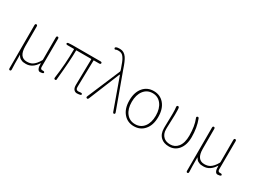

<svg xmlns="http://www.w3.org/2000/svg" viewBox="-52 -1614 3490 2618"><g transform="rotate(30 1693.5 -304.5)"><path d="M123 198Q105 198 105 174V-503Q105 -527 123 -527Q141 -527 141 -503V-192Q141 -20 263 -20Q314 -20 349 -41Q396 -70 436 -140Q441 -148 441 -158V-503Q441 -527 459 -527Q477 -527 477 -503L475 -59Q475 -20 515 -24Q537 -26 542 -12Q547 2 525 8L516 10Q503 13 489 13Q467 13 453.5 -13Q440 -39 441 -96Q441 -101 438 -97Q371 13 267 13Q220 13 203 4Q192 -1 181 -6Q158 -17 138 -54Q136 -58 136 -53Q136 108 140 173Q141 197 123 198Z M1097 11Q1084 13 1071 13Q1042 13 1022 -9Q1002 -31 1002 -81L1009 -487Q1009 -492 1004 -492H775Q770 -492 770 -487Q770 -336 740 -35Q739 -23 738 -11Q737 2 719 0Q700 -2 704 -26Q737 -259 737 -487Q737 -492 732 -492H634Q610 -492 609 -507Q609 -522 633 -524L670 -526Q682 -527 695 -527H1131Q1155 -527 1155 -510Q1155 -492 1131 -492H1049Q1044 -492 1044 -487L1035 -87Q1035 -75 1035 -63Q1035 -20 1075 -20Q1086 -20 1097 -22L1109 -23Q1132 -26 1136 -11Q1139 4 1115 8Z M1248 -12Q1239 10 1222 3Q1205 -3 1215 -26L1432 -538Q1435 -546 1432 -554L1426 -574Q1390 -682 1369 -714Q1363 -724 1356 -734Q1328 -775 1277 -775Q1246 -775 1239 -771Q1218 -758 1210 -774Q1201 -790 1223 -800Q1236 -807 1280 -807Q1344 -807 1386 -746Q1419 -698 1456 -585Q1460 -574 1464 -563L1659 -28Q1667 -6 1651 0Q1635 6 1627 -17L1455 -496Q1453 -502 1451 -502Q1449 -502 1446 -496Z M1804 -59Q1739 -133 1739 -263Q1739 -393 1804 -468Q1866 -540 1966.5 -540Q2067 -540 2129 -468Q2194 -393 2194 -263Q2194 -133 2129 -59Q2067 13 1966.5 13Q1866 13 1804 -59ZM1828.5 -85.5Q1880 -20 1967 -20Q2054 -20 2105 -85.5Q2156 -151 2156 -261.5Q2156 -372 2104.5 -439.5Q2053 -507 1966.5 -507Q1880 -507 1828.5 -439.5Q1777 -372 1777 -261.5Q1777 -151 1828.5 -85.5Z M2518 13Q2436 13 2390 -31Q2337 -80 2337 -171Q2337 -183 2337 -195L2341 -384Q2341 -396 2341 -408Q2341 -466 2336 -501Q2333 -525 2351 -527Q2368 -530 2373 -507Q2376 -489 2376 -421Q2376 -409 2376 -397L2369 -196Q2369 -184 2369 -172Q2369 -97 2415 -55Q2453 -20 2520 -20Q2593 -20 2639 -77Q2688 -139 2688 -254Q2688 -404 2647 -505Q2637 -527 2655 -534Q2673 -541 2681 -518Q2726 -401 2726 -253Q2726 -126 2664 -53Q2607 13 2518 13Z M2918 198Q2900 198 2900 174V-503Q2900 -527 2918 -527Q2936 -527 2936 -503V-192Q2936 -20 3058 -20Q3109 -20 3144 -41Q3191 -70 3231 -140Q3236 -148 3236 -158V-503Q3236 -527 3254 -527Q3272 -527 3272 -503L3270 -59Q3270 -20 3310 -24Q3332 -26 3337 -12Q3342 2 3320 8L3311 10Q3298 13 3284 13Q3262 13 3248.5 -13Q3235 -39 3236 -96Q3236 -101 3233 -97Q3166 13 3062 13Q3015 13 2998 4Q2987 -1 2976 -6Q2953 -17 2933 -54Q2931 -58 2931 -53Q2931 108 2935 173Q2936 197 2918 198Z"/></g></svg>

Font: Resource Han Rounded JP ExtraLight
Style: Regular
Weight: 250
Designer: Cyano Hao (round all glyphs); Ryoko NISHIZUKA 西塚涼子 (kana, bopomofo & ideographs); Paul D. Hunt (Latin, Greek & Cyrillic)
Foundry: Cyano Hao
Version: 0.990